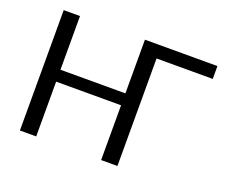

<svg xmlns="http://www.w3.org/2000/svg" viewBox="-117 -895 1257 1074"><g transform="rotate(20 511.0 -358.0)"><path d="M1006.5 -716.5V-640H672V0H575V-326H188.5V0H91.5V-716.5H188.5V-397H575V-716.5Z"/></g></svg>

Font: Lato
Style: Regular
Weight: 400
Designer: Lukasz Dziedzic with Adam Twardoch and Botio Nikoltchev
Foundry: tyPoland Lukasz Dziedzic
Version: Version 2.015; 2015-08-06; http://www.latofonts.com/